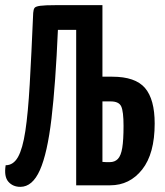

<svg xmlns="http://www.w3.org/2000/svg" viewBox="-20 -720 641 746"><path d="M59 6Q30 6 12.5 -14Q-5 -34 2 -78Q32 -78 50 -110Q68 -142 78.5 -211Q89 -280 95.5 -393Q102 -506 109 -670Q110 -683 114 -689Q118 -695 136.5 -697.5Q155 -700 197 -700H378V-422H416Q506 -422 543.5 -378Q581 -334 581 -240Q581 -123 532.5 -61.5Q484 0 408 0H276V-604H205Q196 -394 180 -259Q164 -124 135 -59Q106 6 59 6ZM406 -90Q426 -90 438 -102.5Q450 -115 455 -145.5Q460 -176 460 -231Q460 -287 451 -306.5Q442 -326 410 -326H378V-91Q388 -90 393 -90Q398 -90 406 -90Z"/></svg>

Font: Yanone Kaffeesatz SemiBold
Style: Regular
Weight: 600
Designer: Yanone (Cyrillic: Daniel Pouzeot, Huerta Tipografica, and Cyreal)
Foundry: Yanone
Version: Version 2.003